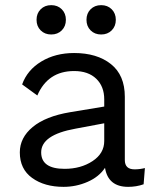

<svg xmlns="http://www.w3.org/2000/svg" viewBox="-20 -716 606 746"><path d="M220 -598Q204 -582 179 -582Q154 -582 138 -598Q122 -614 122 -639Q122 -664 138 -680Q154 -696 179 -696Q204 -696 220 -680Q236 -664 236 -639Q236 -614 220 -598ZM414 -598Q398 -582 373 -582Q348 -582 332 -598Q316 -614 316 -639Q316 -664 332 -680Q348 -696 373 -696Q398 -696 414 -680Q430 -664 430 -639Q430 -614 414 -598ZM503 -58Q523 -58 543 -63L538 0Q510 10 478 10Q400 10 388 -64Q365 -29 320.5 -9.5Q276 10 227 10Q153 10 105 -24.5Q57 -59 57 -124Q57 -181 107 -222.5Q157 -264 252 -280L385 -302V-330Q385 -380 354 -410Q323 -440 268 -440Q166 -440 125 -345L66 -388Q86 -444 140.5 -477Q195 -510 268 -510Q357 -510 411 -467Q465 -424 465 -340V-94Q465 -58 503 -58ZM231 -60Q294 -60 339.5 -90Q385 -120 385 -168V-237L273 -216Q140 -192 140 -124Q140 -60 231 -60Z"/></svg>

Font: Work Sans
Style: Regular
Weight: 400
Designer: Wei Huang
Foundry: Wei Huang
Version: Version 1.032;PS 001.032;hotconv 1.0.70;makeotf.lib2.5.58329